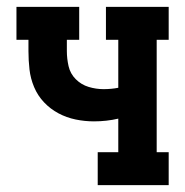

<svg xmlns="http://www.w3.org/2000/svg" viewBox="-20 -540 540 560"><path d="M265 0V-96H325V-194Q308 -190 290 -188Q272 -186 254 -186Q227 -186 200.5 -191.5Q174 -197 150.5 -209.5Q127 -222 108.5 -241.5Q90 -261 79.5 -286Q69 -311 66 -337.5Q63 -364 63 -391V-424H28V-520H211V-424H175V-391Q175 -369 180 -347Q185 -325 201 -309Q217 -293 238.5 -286.5Q260 -280 282 -280Q293 -280 304 -281Q315 -282 325 -284V-424H289V-520H472V-424H437V-96H472V0Z"/></svg>

Font: Iosevka Curly Slab
Style: Bold
Weight: 700
Monospace: yes
Designer: Belleve Invis
Foundry: Belleve Invis
Version: Version 22.1.2; ttfautohint (v1.8.4)